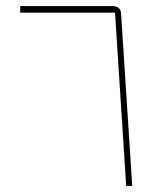

<svg xmlns="http://www.w3.org/2000/svg" viewBox="-20 -616 548 636"><path d="M398 0 361 -574H47V-596H350Q379 -596 381 -572L418 0Z"/></svg>

Font: IBM Plex Sans Arabic Thin
Style: Regular
Weight: 100
Designer: Mike Abbink, Paul van der Laan, Pieter van Rosmalen, Wael Morcos, Khajak Apelian
Foundry: Bold Monday
Version: Version 1.101